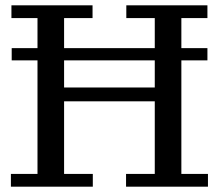

<svg xmlns="http://www.w3.org/2000/svg" viewBox="-20 -702 823 722"><path d="M562 -373V-475H221V-373ZM21 0V-48H121V-475H24V-521H121V-634H23V-682H328V-634H221V-521H562V-634H455V-682H760V-634H662V-521H760V-475H662V-48H762V0H454V-48H562V-321H221V-48H329V0Z"/></svg>

Font: Montagu Slab 144pt
Style: Regular
Weight: 400
Designer: Florian Karsten
Foundry: Florian Karsten
Version: Version 1.000; ttfautohint (v1.8.3)